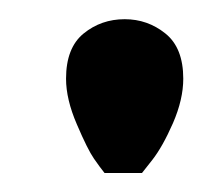

<svg xmlns="http://www.w3.org/2000/svg" viewBox="-20 -771 224 200"><path d="M109.9 -751Q133.8 -751 152.3 -736.1Q170.9 -721.2 170.9 -689Q170.9 -667.5 160.2 -642.8Q149.4 -618.2 138.7 -604.5L127.9 -590.8H88.9Q84.5 -596.2 77.9 -605.7Q71.3 -615.2 60.1 -641.4Q48.8 -667.5 48.8 -689Q48.8 -721.2 67.1 -736.1Q85.4 -751 109.9 -751Z"/></svg>

Font: Oakes Grotesk Bold
Style: Regular
Weight: 700
Designer: Samuel Oakes
Foundry: Samuel Oakes
Version: Version 1.000;PS 001.000;hotconv 1.0.88;makeotf.lib2.5.64775